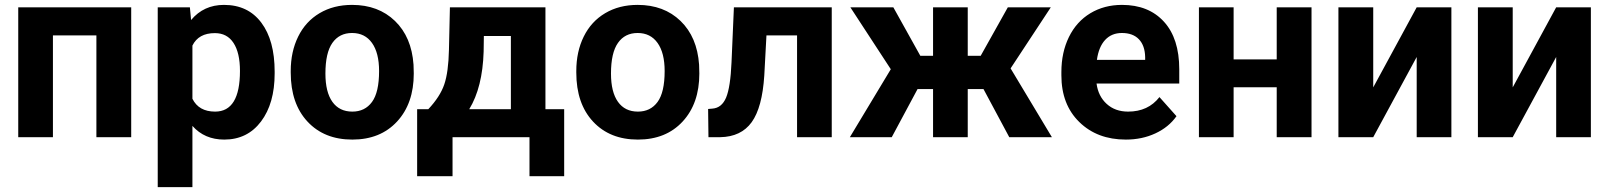

<svg xmlns="http://www.w3.org/2000/svg" viewBox="-20 -558 6545 781"><path d="M513.7 0H372.1V-414.1H195.3V0H54.2V-528.3H513.7Z M1097.2 -259.3Q1097.2 -137.2 1041.7 -63.7Q986.3 9.8 892.1 9.8Q812 9.8 762.7 -45.9V203.1H621.6V-528.3H752.4L757.3 -476.6Q808.6 -538.1 891.1 -538.1Q988.8 -538.1 1043 -465.8Q1097.2 -393.6 1097.2 -266.6ZM956.1 -269.5Q956.1 -343.3 929.9 -383.3Q903.8 -423.3 854 -423.3Q787.6 -423.3 762.7 -372.6V-156.2Q788.6 -104 855 -104Q956.1 -104 956.1 -269.5Z M1162.6 -269Q1162.6 -347.7 1192.9 -409.2Q1223.1 -470.7 1280 -504.4Q1336.9 -538.1 1412.1 -538.1Q1519 -538.1 1586.7 -472.7Q1654.3 -407.2 1662.1 -294.9L1663.1 -258.8Q1663.1 -137.2 1595.2 -63.7Q1527.3 9.8 1413.1 9.8Q1298.8 9.8 1230.7 -63.5Q1162.6 -136.7 1162.6 -262.7ZM1303.7 -258.8Q1303.7 -183.6 1332 -143.8Q1360.4 -104 1413.1 -104Q1464.4 -104 1493.2 -143.3Q1522 -182.6 1522 -269Q1522 -342.8 1493.2 -383.3Q1464.4 -423.8 1412.1 -423.8Q1360.4 -423.8 1332 -383.5Q1303.7 -343.3 1303.7 -258.8Z M1722.2 -113.8Q1770 -164.6 1787.1 -214.4Q1804.2 -264.2 1806.2 -355.5L1810.1 -528.3H2198.7V-113.8H2274.9V158.7H2133.8V0H1820.8V158.7H1676.8V-113.8ZM1888.7 -113.8H2058.1V-411.6H1948.2L1947.3 -348.1Q1942.9 -202.6 1888.7 -113.8Z M2324.2 -269Q2324.2 -347.7 2354.5 -409.2Q2384.8 -470.7 2441.7 -504.4Q2498.5 -538.1 2573.7 -538.1Q2680.7 -538.1 2748.3 -472.7Q2815.9 -407.2 2823.7 -294.9L2824.7 -258.8Q2824.7 -137.2 2756.8 -63.7Q2689 9.8 2574.7 9.8Q2460.4 9.8 2392.3 -63.5Q2324.2 -136.7 2324.2 -262.7ZM2465.3 -258.8Q2465.3 -183.6 2493.7 -143.8Q2522 -104 2574.7 -104Q2626 -104 2654.8 -143.3Q2683.6 -182.6 2683.6 -269Q2683.6 -342.8 2654.8 -383.3Q2626 -423.8 2573.7 -423.8Q2522 -423.8 2493.7 -383.5Q2465.3 -343.3 2465.3 -258.8Z M3363.3 -528.3V0H3222.2V-414.1H3097.7L3088.9 -251Q3080.6 -120.6 3037.6 -61Q2994.6 -1.5 2909.7 0H2861.8L2860.4 -114.7L2877.9 -116.2Q2916 -119.1 2933.6 -161.1Q2951.2 -203.1 2955.6 -304.2L2965.3 -528.3Z M3980.5 -195.8H3916.5V0H3775.4V-195.8H3712.4L3607.4 0H3437L3603.5 -276.4L3439 -528.3H3613.8L3723.6 -331.1H3775.4V-528.3H3916.5V-331.1H3969.2L4079.6 -528.3H4254.4L4090.8 -279.8L4258.8 0H4085.4Z M4559.6 9.8Q4443.4 9.8 4370.4 -61.5Q4297.4 -132.8 4297.4 -251.5V-265.1Q4297.4 -344.7 4328.1 -407.5Q4358.9 -470.2 4415.3 -504.2Q4471.7 -538.1 4543.9 -538.1Q4652.3 -538.1 4714.6 -469.7Q4776.9 -401.4 4776.9 -275.9V-218.3H4440.4Q4447.3 -166.5 4481.7 -135.3Q4516.1 -104 4568.8 -104Q4650.4 -104 4696.3 -163.1L4765.6 -85.4Q4733.9 -40.5 4679.7 -15.4Q4625.5 9.8 4559.6 9.8ZM4543.5 -423.8Q4501.5 -423.8 4475.3 -395.5Q4449.2 -367.2 4441.9 -314.5H4638.2V-325.7Q4637.2 -372.6 4612.8 -398.2Q4588.4 -423.8 4543.5 -423.8Z M5314.9 0H5173.3V-203.1H4998V0H4856.9V-528.3H4998V-316.4H5173.3V-528.3H5314.9Z M5742.7 -528.3H5883.8V0H5742.7V-326.2L5565.9 0H5424.3V-528.3H5565.9V-202.6Z M6310.1 -528.3H6451.2V0H6310.1V-326.2L6133.3 0H5991.7V-528.3H6133.3V-202.6Z"/></svg>

Font: RobotoInd
Style: Bold
Weight: 700
Designer: Google
Version: Version 2.001150; 2014